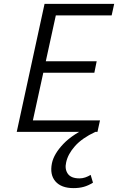

<svg xmlns="http://www.w3.org/2000/svg" viewBox="-20 -678 607 987"><path d="M481 0H66L209 -658H567L554 -599H267L149 -59H494ZM155 -304 168 -363H477L465 -304ZM358 289Q295 289 265 254.5Q235 220 247 161Q257 113 306 61.5Q355 10 452 -33L470 0Q402 32 365.5 73Q329 114 320 157Q312 191 328.5 215Q345 239 389 239Q404 239 418.5 234Q433 229 446 221L458 261Q434 276 410.5 282.5Q387 289 358 289Z"/></svg>

Font: Ysabeau
Style: Italic
Weight: 400
Italic angle: -12°
Designer: Christian Thalmann (Catharsis Fonts)
Version: Version 2.000;gftools[0.9.27.dev2+g8671c4b]